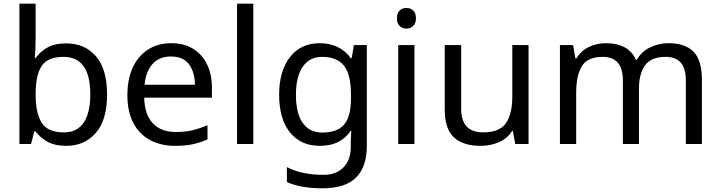

<svg xmlns="http://www.w3.org/2000/svg" viewBox="-20 -780 3903 1040"><path d="M173 -575Q173 -541 171.5 -511.5Q170 -482 168 -465H173Q196 -499 236 -522Q276 -545 339 -545Q439 -545 499.5 -475.5Q560 -406 560 -268Q560 -130 499 -60Q438 10 339 10Q276 10 236 -13Q196 -36 173 -68H166L148 0H85V-760H173ZM324 -472Q239 -472 206 -423Q173 -374 173 -271V-267Q173 -168 205.5 -115.5Q238 -63 326 -63Q398 -63 433.5 -116Q469 -169 469 -269Q469 -472 324 -472Z M907 -546Q976 -546 1025.5 -516Q1075 -486 1101.5 -431.5Q1128 -377 1128 -304V-251H761Q763 -160 807.5 -112.5Q852 -65 932 -65Q983 -65 1022.5 -74.5Q1062 -84 1104 -102V-25Q1063 -7 1023 1.5Q983 10 928 10Q852 10 793.5 -21Q735 -52 702.5 -113.5Q670 -175 670 -264Q670 -352 699.5 -415Q729 -478 782.5 -512Q836 -546 907 -546ZM906 -474Q843 -474 806.5 -433.5Q770 -393 763 -321H1036Q1035 -389 1004 -431.5Q973 -474 906 -474Z M1352 0H1264V-760H1352Z M1712 -546Q1765 -546 1807.5 -526Q1850 -506 1880 -465H1885L1897 -536H1967V9Q1967 124 1908.5 182Q1850 240 1727 240Q1609 240 1534 206V125Q1613 167 1732 167Q1801 167 1840.5 126.5Q1880 86 1880 16V-5Q1880 -17 1881 -39.5Q1882 -62 1883 -71H1879Q1825 10 1713 10Q1609 10 1550.5 -63Q1492 -136 1492 -267Q1492 -395 1550.5 -470.5Q1609 -546 1712 -546ZM1724 -472Q1657 -472 1620 -418.5Q1583 -365 1583 -266Q1583 -167 1619.5 -114.5Q1656 -62 1726 -62Q1807 -62 1844 -105.5Q1881 -149 1881 -246V-267Q1881 -377 1843 -424.5Q1805 -472 1724 -472Z M2182 -737Q2202 -737 2217.5 -723.5Q2233 -710 2233 -681Q2233 -653 2217.5 -639Q2202 -625 2182 -625Q2160 -625 2145 -639Q2130 -653 2130 -681Q2130 -710 2145 -723.5Q2160 -737 2182 -737ZM2225 -536V0H2137V-536Z M2843 -536V0H2771L2758 -71H2754Q2728 -29 2682 -9.5Q2636 10 2584 10Q2487 10 2438 -36.5Q2389 -83 2389 -185V-536H2478V-191Q2478 -63 2597 -63Q2686 -63 2720.5 -113Q2755 -163 2755 -257V-536Z M3601 -546Q3692 -546 3737 -499.5Q3782 -453 3782 -349V0H3695V-345Q3695 -472 3586 -472Q3508 -472 3474.5 -427Q3441 -382 3441 -296V0H3354V-345Q3354 -472 3244 -472Q3163 -472 3132 -422Q3101 -372 3101 -278V0H3013V-536H3084L3097 -463H3102Q3127 -505 3169.5 -525.5Q3212 -546 3260 -546Q3386 -546 3424 -456H3429Q3456 -502 3502.5 -524Q3549 -546 3601 -546Z"/></svg>

Font: Noto Sans Bengali UI
Style: Regular
Weight: 400
Designer: Jelle Bosma - Monotype Design Team
Foundry: Monotype Imaging Inc.
Version: Version 2.003; ttfautohint (v1.8.4.7-5d5b)